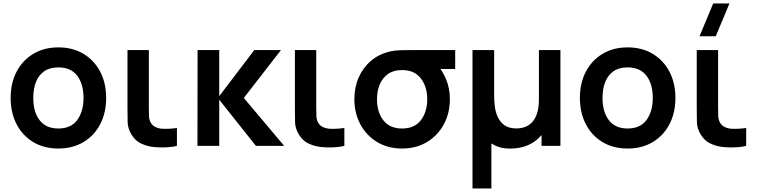

<svg xmlns="http://www.w3.org/2000/svg" viewBox="-20 -822 4272 1082"><path d="M308.7 15Q227.4 15 167 -21.5Q106.6 -58 73.3 -122.3Q40 -186.6 40 -270.2Q40 -354.8 74 -419Q108 -483.2 168.5 -519.1Q228.9 -555 308.7 -555Q390 -555 450.6 -518.5Q511.2 -482.1 544.7 -417.9Q578.2 -353.7 578.2 -270.2Q578.2 -185.9 544.5 -121.7Q510.8 -57.4 450.1 -21.2Q389.4 15 308.7 15ZM308.7 -97.8Q380.2 -97.8 415.5 -146Q450.7 -194.2 450.7 -270.2Q450.7 -348.6 415 -395.4Q379.3 -442.2 308.7 -442.2Q260.2 -442.2 229 -420.3Q197.8 -398.5 182.6 -359.8Q167.5 -321.2 167.5 -270.2Q167.5 -191.4 203.3 -144.6Q239.2 -97.8 308.7 -97.8Z M829.6 4.2Q800 -1.2 771.5 -15Q742.9 -28.8 720.9 -63.8Q700.2 -97.8 699.3 -133.6Q698.4 -169.4 698.4 -220.7V-540H818.8V-227.3Q818.8 -194 819.4 -170.5Q820.1 -147 829.8 -130.2Q840 -113.7 855.9 -106.1Q871.8 -98.6 888.8 -96.8Q908.8 -95.2 932.3 -96.4Q955.8 -97.6 977.1 -100.8V0Q956.9 5.6 929.6 7.5Q902.2 9.5 875.5 8.5Q848.7 7.4 829.6 4.2Z M1215.5 0H1092.7L1093.5 -540H1215.5V-280L1413 -540H1563.5L1354 -270L1581.5 0H1422L1215.5 -260Z M1773.1 4.2Q1743.5 -1.2 1715 -15Q1686.4 -28.8 1664.4 -63.8Q1643.7 -97.8 1642.8 -133.6Q1641.9 -169.4 1641.9 -220.7V-540H1762.2V-227.3Q1762.2 -194 1762.9 -170.5Q1763.6 -147 1773.2 -130.2Q1783.5 -113.7 1799.4 -106.1Q1815.3 -98.6 1832.2 -96.8Q1852.2 -95.2 1875.8 -96.4Q1899.3 -97.6 1920.6 -100.8V0Q1900.4 5.6 1873.1 7.5Q1845.8 9.5 1819 8.5Q1792.2 7.4 1773.1 4.2Z M2245.7 15Q2165.1 15 2104.6 -22Q2044.1 -58.9 2010.5 -121.9Q1977 -184.8 1977 -263Q1977 -330.5 2001.6 -386.1Q2026.2 -441.7 2071.2 -479.6Q2116.2 -517.6 2177.3 -532Q2203.7 -538.2 2238.6 -539.1Q2273.5 -540 2319 -540H2545.2V-433H2407.2L2435 -465.3Q2469.8 -431.6 2492.5 -378.7Q2515.2 -325.8 2515.2 -263Q2515.2 -184.4 2481.2 -121.5Q2447.2 -58.5 2386.5 -21.8Q2325.8 15 2245.7 15ZM2245.7 -97.8Q2316.8 -97.8 2352.2 -145.2Q2387.7 -192.5 2387.7 -263Q2387.7 -332.9 2351.8 -380Q2315.9 -427.1 2245.7 -427.2Q2197.4 -427.2 2166.2 -404.8Q2134.9 -382.4 2119.7 -345.2Q2104.5 -308 2104.5 -263Q2104.5 -189.8 2140.6 -143.8Q2176.8 -97.8 2245.7 -97.8Z M2749.2 240H2642.7V-540H2764.7V-279.8Q2764.7 -254.8 2768.3 -223.8Q2771.9 -192.8 2784.5 -164Q2797.1 -135.2 2822.3 -116.7Q2847.6 -98.2 2890.8 -98.2Q2913.7 -98.2 2936.1 -105.6Q2958.6 -113.1 2976.8 -131.2Q2994.9 -149.3 3006 -181.5Q3017 -213.6 3017 -262.5V-540H3138.2V0H3031.7V-61.2Q3002.5 -25.1 2957.9 -4.9Q2913.2 15.3 2855 15.3Q2822.4 15.3 2796 7.7Q2769.7 0 2749.2 -14Z M3516.7 15Q3435.4 15 3375 -21.5Q3314.6 -58 3281.3 -122.3Q3248 -186.6 3248 -270.2Q3248 -354.8 3282 -419Q3316 -483.2 3376.5 -519.1Q3436.9 -555 3516.7 -555Q3598 -555 3658.6 -518.5Q3719.2 -482.1 3752.7 -417.9Q3786.2 -353.7 3786.2 -270.2Q3786.2 -185.9 3752.5 -121.7Q3718.8 -57.4 3658.1 -21.2Q3597.4 15 3516.7 15ZM3516.7 -97.8Q3588.2 -97.8 3623.5 -146Q3658.7 -194.2 3658.7 -270.2Q3658.7 -348.6 3623 -395.4Q3587.3 -442.2 3516.7 -442.2Q3468.2 -442.2 3437 -420.3Q3405.8 -398.5 3390.6 -359.8Q3375.5 -321.2 3375.5 -270.2Q3375.5 -191.4 3411.3 -144.6Q3447.2 -97.8 3516.7 -97.8Z M4037.6 4.2Q4008 -1.2 3979.5 -15Q3950.9 -28.8 3928.9 -63.8Q3908.2 -97.8 3907.3 -133.6Q3906.4 -169.4 3906.4 -220.7V-540H4026.8V-227.3Q4026.8 -194 4027.4 -170.5Q4028.1 -147 4037.8 -130.2Q4048 -113.7 4063.9 -106.1Q4079.8 -98.6 4096.8 -96.8Q4116.8 -95.2 4140.3 -96.4Q4163.8 -97.6 4185.1 -100.8V0Q4164.9 5.6 4137.6 7.5Q4110.2 9.5 4083.5 8.5Q4056.7 7.4 4037.6 4.2ZM3922 -617.5H4013.5L4090.7 -802.5H3999.2Z"/></svg>

Font: Manrope Variable Light
Style: Regular
Weight: 200
Designer: Mikhail Sharanda
Foundry: Mikhail Sharanda
Version: Version 4.505